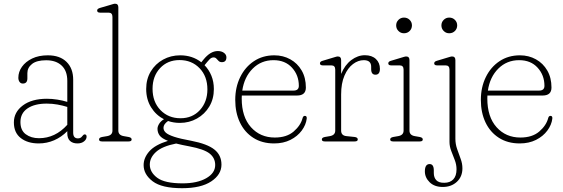

<svg xmlns="http://www.w3.org/2000/svg" viewBox="-20 -744 2963 1010"><path d="M53 -100Q53 -154 100 -189.2Q147 -224.5 227 -224.5Q253.5 -224.5 282 -220Q310.5 -215.5 334 -208V-318.5Q334 -371.5 304.2 -399.2Q274.5 -427 223 -427Q173 -427 148.5 -407.5Q124 -388 124 -359.5V-331.5Q124 -304.5 100 -304.5Q89 -304.5 82.8 -313.2Q76.5 -322 76.5 -335Q76.5 -366 95.5 -392.8Q114.5 -419.5 149 -436.2Q183.5 -453 231.5 -453Q295 -453 330 -418.5Q365 -384 365 -324.5V-46Q365 -16 390 -16Q404.5 -16 412.5 -27.5Q415.5 -31 418.5 -34Q421.5 -37 425.5 -37Q435.5 -37 435.5 -25Q435.5 -11 422 -0.2Q408.5 10.5 387.5 10.5Q362.5 10.5 348.2 -2.8Q334 -16 334 -43V-54Q303.5 -23 265 -6.2Q226.5 10.5 183.5 10.5Q125.5 10.5 89.2 -17.8Q53 -46 53 -100ZM87.5 -102Q87.5 -58.5 115.5 -37.8Q143.5 -17 185 -17Q270.5 -17 334 -87.5V-181.5Q310 -189 282.8 -194Q255.5 -199 225.5 -199Q162 -199 124.8 -173.8Q87.5 -148.5 87.5 -102Z M602.5 -705.5V-57Q602.5 -33 630.5 -28L656 -23.5Q672.5 -20.5 672.5 -10.5Q672.5 0 657 0H516.5Q501 0 501 -10.5Q501 -20.5 517.5 -23.5L544 -28Q571.5 -33 571.5 -57V-655Q571.5 -677.5 551.5 -677.5H506.5Q491 -677.5 491 -689Q491 -698 506.5 -702.5L558 -717.5Q566.5 -720 573.5 -722.2Q580.5 -724.5 585 -724.5Q602.5 -724.5 602.5 -705.5Z M986 -3.5Q1071 13 1108 42.8Q1145 72.5 1145 122Q1145 174.5 1091.2 210.2Q1037.5 246 938 246Q831 246 783.2 209.8Q735.5 173.5 735.5 124.5Q735.5 86 765.5 52Q795.5 18 863.5 -3Q830.5 -16 819.5 -31.5Q808.5 -47 808.5 -66.5Q808.5 -78.5 816.8 -92.2Q825 -106 842.5 -117Q800.5 -138 774.8 -179.5Q749 -221 749 -276Q749 -328 773 -368Q797 -408 837.8 -430.5Q878.5 -453 928 -453Q992 -453 1039 -416.5L1050 -430Q1086.5 -475.5 1125.5 -475.5Q1145.5 -475.5 1158.2 -466Q1171 -456.5 1171 -442.5Q1171 -417 1147 -417Q1136.5 -417 1130.2 -423.2Q1124 -429.5 1118.2 -435.8Q1112.5 -442 1103.5 -442Q1092 -442 1082 -431.5Q1072 -421 1056 -401Q1079 -377.5 1092 -345.8Q1105 -314 1105 -275.5Q1105 -223.5 1081 -183.5Q1057 -143.5 1016.2 -120.5Q975.5 -97.5 926 -97.5Q893.5 -97.5 864 -107.5Q840 -91 840 -71.5Q840 -57.5 852.2 -46.2Q864.5 -35 896.2 -24.5Q928 -14 986 -3.5ZM924.5 -428Q861.5 -428 822 -385.5Q782.5 -343 782.5 -277Q782.5 -208 824 -165Q865.5 -122 929.5 -122Q992.5 -122 1031.8 -165.2Q1071 -208.5 1071 -274Q1071 -342.5 1029.8 -385.2Q988.5 -428 924.5 -428ZM768 121.5Q768 162 807.2 191.2Q846.5 220.5 940.5 220.5Q1017.5 220.5 1064.8 193.5Q1112 166.5 1112 124Q1112 87 1082.8 63.8Q1053.5 40.5 976.5 26Q935.5 18.5 906.5 11Q833.5 25.5 800.8 55.2Q768 85 768 121.5Z M1589 -283.5Q1589 -241.5 1542.5 -241.5H1252Q1251.5 -234 1251.5 -226Q1251.5 -129 1300.2 -74.8Q1349 -20.5 1425.5 -20.5Q1488 -20.5 1524.8 -52.2Q1561.5 -84 1571.5 -122Q1574.5 -134.5 1583.5 -134.5Q1595 -134.5 1593.5 -120Q1589.5 -87 1567.2 -57Q1545 -27 1507.8 -8.2Q1470.5 10.5 1422 10.5Q1358.5 10.5 1312.5 -19Q1266.5 -48.5 1242 -100Q1217.5 -151.5 1217.5 -218.5Q1217.5 -285 1243.5 -338.2Q1269.5 -391.5 1315.8 -422.2Q1362 -453 1423 -453Q1469.5 -453 1507.2 -432Q1545 -411 1567 -373Q1589 -335 1589 -283.5ZM1419 -427.5Q1354 -427.5 1309.5 -383.2Q1265 -339 1254.5 -267.5H1524Q1552 -267.5 1552 -292.5Q1552 -348.5 1516 -388Q1480 -427.5 1419 -427.5Z M1774.5 -428V-355Q1794 -402.5 1828 -428Q1862 -453.5 1899.5 -453.5Q1936.5 -453.5 1957.5 -433.5Q1978.5 -413.5 1978.5 -382Q1978.5 -351 1955 -351Q1932.5 -351 1932.5 -380.5V-393Q1932.5 -427.5 1893.5 -427.5Q1864 -427.5 1836.8 -407Q1809.5 -386.5 1792 -346.2Q1774.5 -306 1774.5 -247V-57Q1774.5 -31 1802 -28L1845 -23.5Q1862 -21.5 1862 -10.5Q1862 0 1846 0H1688.5Q1673 0 1673 -10.5Q1673 -20.5 1689.5 -23.5L1715.5 -28Q1743.5 -33 1743.5 -57V-377.5Q1743.5 -400 1723.5 -400H1678.5Q1663 -400 1663 -411Q1663 -420.5 1678 -424.5L1729.5 -440Q1738.5 -442.5 1745.5 -444.8Q1752.5 -447 1757 -447Q1774.5 -447 1774.5 -428Z M2105 -569Q2088 -569 2076 -581Q2064 -593 2064 -610.5Q2064 -627.5 2076 -639.5Q2088 -651.5 2105 -651.5Q2123 -651.5 2135 -639.5Q2147 -627.5 2147 -610.5Q2147 -593 2135 -581Q2123 -569 2105 -569ZM2134 -428V-57Q2134 -33 2161.5 -28L2187.5 -23.5Q2204 -20.5 2204 -10.5Q2204 0 2188.5 0H2048Q2032.5 0 2032.5 -10.5Q2032.5 -20.5 2049 -23.5L2075 -28Q2103 -33 2103 -57V-377.5Q2103 -400 2083 -400H2038Q2022.5 -400 2022.5 -411Q2022.5 -420.5 2037.5 -424.5L2089 -440Q2098 -442.5 2105 -444.8Q2112 -447 2116.5 -447Q2134 -447 2134 -428Z M2343 -569Q2326 -569 2314 -581Q2302 -593 2302 -610.5Q2302 -627.5 2314 -639.5Q2326 -651.5 2343 -651.5Q2361 -651.5 2373 -639.5Q2385 -627.5 2385 -610.5Q2385 -593 2373 -581Q2361 -569 2343 -569ZM2375.5 -14Q2375.5 14 2384.8 40.2Q2394 66.5 2403.2 91.5Q2412.5 116.5 2412.5 141.5Q2412.5 185.5 2383.2 212.5Q2354 239.5 2309 239.5Q2265.5 239.5 2240.2 214.8Q2215 190 2215 157.5Q2215 119 2240 119Q2262 119 2262 152.5V166Q2262 190 2275.2 204Q2288.5 218 2317 217.5Q2347.5 217.5 2364.5 199.5Q2381.5 181.5 2381.5 146.5Q2381.5 121.5 2372.2 97.8Q2363 74 2353.8 50.2Q2344.5 26.5 2344.5 2V-377.5Q2344.5 -400 2324.5 -400H2279.5Q2264 -400 2264 -411Q2264 -420.5 2279 -424.5L2330.5 -440Q2339.5 -442.5 2346.5 -444.8Q2353.5 -447 2358 -447Q2375.5 -447 2375.5 -428Z M2881 -283.5Q2881 -241.5 2834.5 -241.5H2544Q2543.5 -234 2543.5 -226Q2543.5 -129 2592.2 -74.8Q2641 -20.5 2717.5 -20.5Q2780 -20.5 2816.8 -52.2Q2853.5 -84 2863.5 -122Q2866.5 -134.5 2875.5 -134.5Q2887 -134.5 2885.5 -120Q2881.5 -87 2859.2 -57Q2837 -27 2799.8 -8.2Q2762.5 10.5 2714 10.5Q2650.5 10.5 2604.5 -19Q2558.5 -48.5 2534 -100Q2509.5 -151.5 2509.5 -218.5Q2509.5 -285 2535.5 -338.2Q2561.5 -391.5 2607.8 -422.2Q2654 -453 2715 -453Q2761.5 -453 2799.2 -432Q2837 -411 2859 -373Q2881 -335 2881 -283.5ZM2711 -427.5Q2646 -427.5 2601.5 -383.2Q2557 -339 2546.5 -267.5H2816Q2844 -267.5 2844 -292.5Q2844 -348.5 2808 -388Q2772 -427.5 2711 -427.5Z"/></svg>

Font: Fraunces 72pt SuperSoft Thin
Style: Regular
Weight: 100
Version: Version 1.000;[b76b70a41]